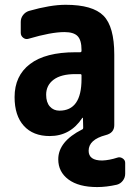

<svg xmlns="http://www.w3.org/2000/svg" viewBox="-20 -550 540 790"><path d="M315.4 -224.6V-240.2Q315.4 -245.1 309.6 -245.1H290Q231.4 -245.1 200.7 -222.2Q169.9 -199.2 169.9 -160.2Q169.9 -128.9 185.1 -111.8Q200.2 -94.7 224.6 -94.7Q315.4 -94.7 315.4 -224.6ZM462.9 98.6Q473.6 94.7 484.4 101.6Q495.1 108.4 495.1 120.1V165Q495.1 180.7 485.4 193.4Q475.6 206.1 460.9 210Q418 219.7 379.9 219.7Q303.7 219.7 261.7 188.5Q219.7 157.2 219.7 105.5Q219.7 32.2 318.4 -17.6Q322.3 -18.6 322.3 -25.4L321.3 -64.5Q321.3 -65.4 320.3 -65.4Q318.4 -65.4 318.4 -64.5Q269.5 9.8 184.6 9.8Q116.2 9.8 78.1 -32.2Q40 -74.2 40 -150.4Q40 -238.3 103.5 -286.6Q167 -335 290 -335H309.6Q314.5 -335 315.4 -339.8V-344.7Q315.4 -384.8 299.3 -401.4Q283.2 -418 245.1 -418Q190.4 -418 97.7 -390.6Q85.9 -386.7 75.7 -394.5Q65.4 -402.3 65.4 -415V-460Q65.4 -475.6 74.7 -487.8Q84 -500 98.6 -504.9Q187.5 -530.3 250 -530.3Q361.3 -530.3 405.8 -485.4Q450.2 -440.4 450.2 -325.2V-35.2Q450.2 -2.9 415 5.9Q344.7 24.4 344.7 70.3Q344.7 110.4 400.4 110.4Q429.7 109.4 462.9 98.6Z"/></svg>

Font: Rounded-L Mgen+ 1m bold
Style: Bold
Weight: 700
Designer: [Source Han Sans]
Ryoko NISHIZUKA  (kana & ideographs); Paul D. Hunt (Latin, Greek & Cyrillic); Wenlong ZHANG  (bopomofo
Version: Version 1.059.20150602